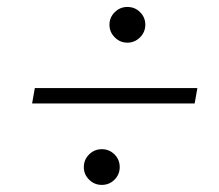

<svg xmlns="http://www.w3.org/2000/svg" viewBox="-20 -620 626 549"><path d="M71.8 -324.2 79.6 -368.2H544.4L536.6 -324.2ZM271 -91.3Q250 -91.3 234.9 -106.2Q219.7 -121.1 219.7 -142.1Q219.7 -163.6 234.9 -178.5Q250 -193.4 271 -193.4Q292.5 -193.4 307.4 -178.5Q322.3 -163.6 322.3 -142.1Q322.3 -121.1 307.4 -106.2Q292.5 -91.3 271 -91.3ZM344.2 -498Q323.2 -498 308.1 -513.2Q293 -528.3 293 -549.3Q293 -570.3 308.1 -585.2Q323.2 -600.1 344.2 -600.1Q365.7 -600.1 380.6 -585.2Q395.5 -570.3 395.5 -549.3Q395.5 -528.3 380.4 -513.2Q365.2 -498 344.2 -498Z"/></svg>

Font: Cascadia Mono PL ExtraLight
Style: Italic
Weight: 200
Italic angle: -10°
Monospace: yes
Designer: Aaron Bell
Foundry: Saja Typeworks
Version: Version 2404.023; ttfautohint (v1.8.4)